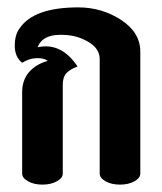

<svg xmlns="http://www.w3.org/2000/svg" viewBox="-20 -500 440 520"><path d="M33 -423Q71 -480 192 -480Q256 -480 308 -446Q360 -412 360 -360V-30Q360 -18 344 -9Q328 0 305 0Q282 0 266 -9Q250 -18 250 -30V-340Q250 -367 222.5 -384.5Q195 -402 162 -405Q96 -411 82 -372Q146 -386 190 -320Q169 -312 159.5 -301.5Q150 -291 150 -270V-30Q150 -18 134 -9Q118 0 95 0Q72 0 56 -9Q40 -18 40 -30V-250Q40 -283 58.5 -304.5Q77 -326 109 -335Q100 -343 79.5 -342.5Q59 -342 40 -330Q20 -346 20 -376Q20 -406 33 -423Z"/></svg>

Font: SOV_ThonBuri
Style: Book
Weight: 400
Version: Version 1.00